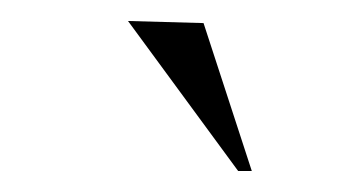

<svg xmlns="http://www.w3.org/2000/svg" viewBox="-20 -730 339 183"><path d="M102 -710 207 -567H220L174 -708Z"/></svg>

Font: Italiana
Style: Regular
Weight: 400
Designer: Santiago Orozco
Foundry: Santiago Orozco
Version: Version 1.000;PS 001.001;hotconv 1.0.56